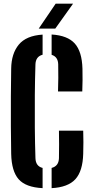

<svg xmlns="http://www.w3.org/2000/svg" viewBox="-20 -992 495 1021"><path d="M288.5 -505.5Q289.5 -536 290 -577.8Q290.5 -619.5 289.5 -650Q288.5 -690 254.5 -700.5V-808.5Q339 -803.5 377.5 -760.8Q416 -718 418.5 -626.5Q419.5 -600.5 419 -565.8Q418.5 -531 417.5 -505.5ZM206.5 8.5Q117 4 79.2 -38.8Q41.5 -81.5 39.5 -174Q38 -239.5 37.8 -319.8Q37.5 -400 37.8 -480.5Q38 -561 39.5 -627Q40.5 -707 80 -754.8Q119.5 -802.5 206.5 -808V-701Q170 -691.5 168.5 -650Q166 -572.5 165.2 -486.2Q164.5 -400 165.2 -313.8Q166 -227.5 168.5 -150.5Q170 -108 206.5 -99ZM254.5 8.5V-99Q292 -108.5 293.5 -150.5Q294.5 -181.5 294.2 -224Q294 -266.5 293.5 -297H422.5Q423.5 -268.5 423.5 -235.8Q423.5 -203 422.5 -174Q420 -82 380.8 -39Q341.5 4 254.5 8.5ZM186 -840 276 -972.5H368.5L274 -840Z"/></svg>

Font: Big Shoulders Stencil Display ExtraBold
Style: Regular
Weight: 800
Designer: Patric King
Foundry: XO Type Co
Version: Version 1.000